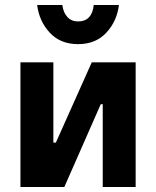

<svg xmlns="http://www.w3.org/2000/svg" viewBox="-20 -750 626 770"><path d="M392 0V-332H384L238 0H62V-500H194V-178H204L348 -500H524V0ZM293 -664Q349 -664 356 -730H457Q449 -665 406.5 -619Q364 -573 293 -573Q222 -573 179.5 -619Q137 -665 129 -730H230Q234 -699 250.5 -681.5Q267 -664 293 -664Z"/></svg>

Font: Titillium Web[RUS by Daymarius]
Style: Bold
Weight: 700
Designer: Cyrillization by Daymarius
Foundry: Cyrillization by Daymarius
Version: Version 1.002 September 11, 2018